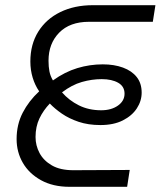

<svg xmlns="http://www.w3.org/2000/svg" viewBox="-20 -720 619 740"><path d="M248 0Q184 0 138 -25.5Q92 -51 68 -92.5Q44 -134 44 -184Q44 -240 67.5 -285.5Q91 -331 131 -368Q115 -391 106 -420.5Q97 -450 97 -483Q97 -549 127.5 -598Q158 -647 212.5 -673.5Q267 -700 338 -700H579L569 -636H323Q249 -636 208 -594Q167 -552 167 -486Q167 -463 170.5 -445Q174 -427 184 -410Q230 -443 278 -457.5Q326 -472 376 -472Q420 -472 454 -459.5Q488 -447 507 -423Q526 -399 526 -363Q526 -331 507.5 -302.5Q489 -274 453.5 -256Q418 -238 367 -238Q320 -238 283 -250.5Q246 -263 218.5 -282Q191 -301 172 -321Q147 -295 132 -263.5Q117 -232 117 -192Q117 -159 132.5 -130Q148 -101 180 -82.5Q212 -64 262 -64L480 -65L470 0ZM370 -295Q409 -295 434.5 -313Q460 -331 460 -359Q460 -387 435.5 -401Q411 -415 372 -415Q334 -415 295.5 -404Q257 -393 219 -364Q246 -333 284 -314Q322 -295 370 -295Z"/></svg>

Font: MuseoModerno Light
Style: Italic
Weight: 300
Italic angle: -9°
Designer: Pablo Cosgaya, Héctor Gatti, Marcela Romero, and the Authors of The MuseoModerno Project.
Foundry: Omnibus-Type Team
Version: Version 1.003